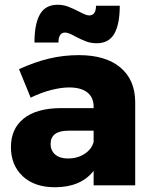

<svg xmlns="http://www.w3.org/2000/svg" viewBox="-20 -780 641 808"><path d="M549 -352V0H374V-61Q320 8 211 8Q125 8 75.5 -38.5Q26 -85 26 -161Q26 -238 79.5 -281Q133 -324 233 -325H374V-331Q374 -370 347.5 -391Q321 -412 271 -412Q237 -412 194.5 -401Q152 -390 109 -369L60 -489Q126 -519 186.5 -533.5Q247 -548 312 -548Q424 -548 486 -496.5Q548 -445 549 -352ZM374 -183V-230H268Q193 -230 193 -174Q193 -146 212.5 -129.5Q232 -113 266 -113Q306 -113 336 -132.5Q366 -152 374 -183ZM387 -598Q363 -598 343 -605.5Q323 -613 296 -627Q268 -643 254 -643Q226 -643 226 -601H125Q125 -679 148 -719.5Q171 -760 223 -760Q246 -760 267 -752Q288 -744 313 -731Q343 -715 355 -715Q384 -715 384 -756H484Q484 -678 461 -638Q438 -598 387 -598Z"/></svg>

Font: Montserrat V1
Style: Bold
Weight: 700
Designer: Julieta Ulanovsky
Foundry: Julieta Ulanovsky
Version: Version 6.001